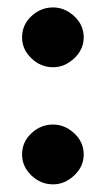

<svg xmlns="http://www.w3.org/2000/svg" viewBox="-20 -473 283 514"><path d="M204.1 -59.6Q204.1 -92.8 178.7 -116.2Q153.3 -139.6 122.1 -139.6Q88.9 -139.6 64 -116.2Q39.1 -92.8 39.1 -59.6Q39.1 -27.3 64 -3.4Q88.9 20.5 122.1 20.5Q153.3 20.5 178.7 -3.4Q204.1 -27.3 204.1 -59.6ZM204.1 -373Q204.1 -406.2 178.7 -429.7Q153.3 -453.1 122.1 -453.1Q88.9 -453.1 64 -429.7Q39.1 -406.2 39.1 -373Q39.1 -340.8 64 -316.9Q88.9 -293 122.1 -293Q153.3 -293 178.7 -316.9Q204.1 -340.8 204.1 -373Z"/></svg>

Font: Namkio Khamti
Style: Bold
Weight: 700
Designer: Debbi Hosken
Foundry: SIL International
Version: Version 3.917